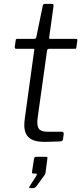

<svg xmlns="http://www.w3.org/2000/svg" viewBox="-20 -730 418 988"><path d="M208 0Q155 0 130 -21Q105 -42 105 -87Q105 -96 106 -105Q107 -114 108 -123L156 -471Q157 -476 155.5 -477.5Q154 -479 149 -479H63Q55 -479 56 -489L61 -524Q62 -528 63.5 -529Q65 -530 69 -530H157Q161 -530 164 -533Q167 -536 167 -540L200 -700Q201 -710 212 -710H247Q253 -710 254.5 -706.5Q256 -703 255 -695L233 -537Q232 -533 233.5 -531.5Q235 -530 239 -530H369Q374 -530 376.5 -528Q379 -526 378 -522L373 -486Q372 -481 371 -480Q370 -479 364 -479H233Q224 -479 222 -469L175 -133Q174 -124 173 -117Q172 -110 172 -102Q172 -71 186 -61.5Q200 -52 226 -52H299Q303 -52 306 -48.5Q309 -45 308 -41L304 -13Q303 -6 296 -3Q286 -2 269 -1.5Q252 -1 235 -0.5Q218 0 208 0ZM134 238Q131 238 130.5 235.5Q130 233 132 229L167 175Q170 170 169 166.5Q168 163 164 163H152Q148 163 146 161Q144 159 145 153L155 87Q157 77 165 77H218Q225 77 224 84L214 161Q212 166 210 170L167 229Q163 233 159.5 235.5Q156 238 150 238Z"/></svg>

Font: Libre Franklin Light
Style: Italic
Weight: 300
Italic angle: -8°
Designer: Pablo Impallari, Rodrigo Fuenzalida, Nhung Nguyen
Foundry: Impallari Type
Version: Version 3.000